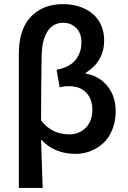

<svg xmlns="http://www.w3.org/2000/svg" viewBox="-20 -738 623 936"><path d="M71.8 178.2V-478Q71.8 -548.3 94.5 -601.3Q117.2 -654.3 166.7 -686Q216.3 -717.8 288.1 -717.8Q319.3 -717.8 348.1 -711.2Q377 -704.6 402.6 -690.4Q428.2 -676.3 447 -655.8Q465.8 -635.3 476.8 -605.7Q487.8 -576.2 487.8 -541Q487.8 -439.5 397.9 -382.8V-378.9Q463.4 -368.2 503.7 -318.4Q543.9 -268.6 543.9 -195.8Q543.9 -146 527.3 -105.5Q510.7 -64.9 482.9 -39.8Q455.1 -14.6 420.7 -1.2Q386.2 12.2 349.1 12.2Q244.6 12.2 180.2 -58.1Q186 107.9 188 178.2ZM317.9 -83Q365.7 -83 397.9 -115Q430.2 -147 430.2 -204.1Q430.2 -254.4 400.6 -286.1Q371.1 -317.9 315.9 -317.9Q292 -317.9 271 -312L255.9 -397.9Q318.4 -409.2 347.7 -445.3Q377 -481.4 377 -530.8Q377 -576.7 351.3 -601.8Q325.7 -627 288.1 -627Q238.8 -627 211.7 -585.2Q184.6 -543.5 183.1 -467.8Q180.2 -309.1 180.2 -150.9Q231.9 -83 317.9 -83Z"/></svg>

Font: Source Sans 3 Semibold
Style: Regular
Weight: 600
Designer: Paul D. Hunt
Foundry: Adobe
Version: Version 3.052;hotconv 1.1.0;makeotfexe 2.6.0